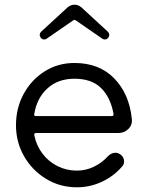

<svg xmlns="http://www.w3.org/2000/svg" viewBox="-20 -780 629 817"><path d="M303 -693Q297 -698 291 -693L178 -615Q174 -612 168 -612Q159 -612 153 -620Q149 -626 149 -631Q149 -639 156 -646L268 -749Q281 -760 297 -760Q313 -760 326 -749L438 -646Q445 -639 445 -631Q445 -626 441 -620Q435 -612 426 -612Q421 -612 416 -615ZM307 17Q235 17 176 -19Q117 -55 82.5 -115Q48 -175 48 -247Q48 -320 80.5 -380Q113 -440 169.5 -476Q226 -512 297 -512Q402 -512 466 -446.5Q530 -381 541 -274Q544 -249 526.5 -231.5Q509 -214 484 -214H134Q124 -214 126 -204Q135 -160 161 -126Q187 -92 225 -73Q263 -54 307 -54Q345 -54 379.5 -70.5Q414 -87 439 -115Q454 -130 471 -130Q482 -130 492 -123Q508 -112 508 -93Q508 -80 500 -72Q464 -30 413.5 -6.5Q363 17 307 17ZM126 -296Q126 -295 125.5 -294.5Q125 -294 125 -293Q125 -286 134 -286H455Q465 -286 463 -296Q450 -366 410 -405.5Q370 -445 297 -445Q227 -445 182 -404Q137 -363 126 -296Z"/></svg>

Font: Kiwi Maru
Style: Regular
Weight: 400
Designer: Hiroki-Chan
Version: Version 1.100